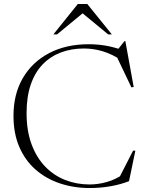

<svg xmlns="http://www.w3.org/2000/svg" viewBox="-20 -938 739 968"><path d="M431.5 -8Q474.5 -8 517.8 -20.2Q561 -32.5 599 -58L576 -32L651 -178.5H662.5L630.5 -24.5Q588 -8 537.2 1Q486.5 10 432.5 10Q351 10 281 -13.8Q211 -37.5 158.8 -83.5Q106.5 -129.5 77.2 -197.5Q48 -265.5 48 -354Q48 -463.5 95.2 -544.5Q142.5 -625.5 227.8 -670.2Q313 -715 427.5 -715Q471.5 -715 513.2 -707.8Q555 -700.5 598.5 -685L570.5 -684L607.5 -730.5H612L654 -499.5L642.5 -497.5L562.5 -665L597 -631.5Q545.5 -665 498.8 -679.2Q452 -693.5 402.5 -693.5Q340 -693.5 287 -673.5Q234 -653.5 195.2 -613.5Q156.5 -573.5 135.2 -512Q114 -450.5 114 -367.5Q114 -278.5 139 -211Q164 -143.5 207.8 -98.2Q251.5 -53 309 -30.5Q366.5 -8 431.5 -8ZM383 -882H410L267.5 -764.5H249L372.5 -918H420L544 -764.5H525.5Z"/></svg>

Font: Newsreader 60pt Light
Style: Regular
Weight: 300
Designer: Hugues Gentile
Foundry: Production Type
Version: Version 1.003